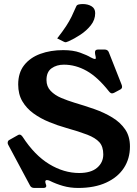

<svg xmlns="http://www.w3.org/2000/svg" viewBox="-20 -919 676 950"><path d="M545 -460Q539 -457 534 -457Q527 -457 519 -467Q463 -538 408.5 -568.5Q354 -599 296 -599Q260 -599 235 -581Q210 -563 210 -523Q210 -491 230.5 -469.5Q251 -448 283 -434.5Q315 -421 348 -411Q399 -396 447.5 -379Q496 -362 536 -337.5Q576 -313 599.5 -278.5Q623 -244 623 -194Q623 -134 593 -88Q563 -42 505.5 -15.5Q448 11 367 11Q327 11 292 1Q257 -9 225 -25Q218 -28 212 -28Q204 -28 204 -19Q204 -16 206 -10Q209 -3 209 1Q209 11 194 11H150Q134 11 128 -2L21 -202Q18 -207 18 -212Q18 -223 27 -227L66 -249Q69 -251 71.5 -252Q74 -253 77 -253Q84 -253 92 -242Q151 -151 223.5 -107Q296 -63 372 -63Q430 -63 460.5 -89Q491 -115 491 -155Q491 -194 471.5 -215.5Q452 -237 412 -252.5Q372 -268 308 -286Q265 -298 222.5 -315.5Q180 -333 145.5 -358Q111 -383 90.5 -418Q70 -453 70 -501Q70 -559 99.5 -596.5Q129 -634 179.5 -652.5Q230 -671 293 -671Q342 -671 376.5 -658.5Q411 -646 429 -635Q444 -627 450 -627Q454 -627 454 -632Q454 -637 452 -644.5Q450 -652 450 -661Q450 -674 466 -674H497Q514 -674 519 -659L581 -502Q584 -495 584 -489Q584 -481 575 -476ZM263 -729Q291 -765 307 -789.5Q323 -814 334 -836.5Q345 -859 357 -887Q360 -895 370 -897Q380 -899 389 -899Q415 -899 433 -888Q451 -877 451 -854Q451 -821 429.5 -794Q408 -767 377.5 -747Q347 -727 320 -715Q316 -714 312 -712Q308 -710 304 -710Q301 -710 295 -713Z"/></svg>

Font: Young Serif
Style: Regular
Weight: 400
Designer: Bastien Sozeau
Foundry: NBR — Bastien Sozeau
Version: Version 3.004; ttfautohint (v1.8.4.7-5d5b);gftools[0.9.33]